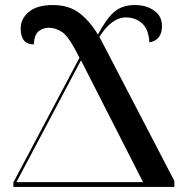

<svg xmlns="http://www.w3.org/2000/svg" viewBox="-20 -741 742 761"><path d="M33 0H671V-24L374 -595Q423 -672 479 -672Q516 -672 542.5 -649Q569 -626 572 -573Q622 -582 622 -638Q622 -677 591 -699Q560 -721 514 -721Q465 -721 433.5 -694.5Q402 -668 368 -604Q337 -656 295.5 -688.5Q254 -721 189 -721Q127 -721 94.5 -694Q62 -667 62 -628Q62 -565 114 -565Q116 -604 133.5 -617.5Q151 -631 174 -631Q201 -631 227.5 -613Q254 -595 295 -512L33 -18ZM45 -19 301 -502 547 -19Z"/></svg>

Font: Noto Serif Display Semi
Style: Regular
Weight: 600
Designer: Monotype Design Team
Foundry: Monotype Imaging Inc.
Version: Version 1.900